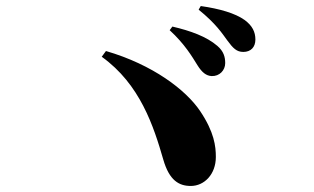

<svg xmlns="http://www.w3.org/2000/svg" viewBox="-20 -749 1040 636"><path d="M681 -497C707 -496 726 -516 726 -540C726 -560 721 -579 700 -597C664 -628 611 -647 551 -661L542 -649C592 -603 616 -562 634 -533C649 -509 663 -498 681 -497ZM612 -133C657 -133 695 -172 695 -229C695 -264 690 -311 643 -381C596 -451 486 -535 331 -580L317 -561C444 -470 489 -331 521 -220C541 -151 573 -133 612 -133ZM786 -577C811 -577 826 -593 826 -618C826 -643 816 -664 790 -683C759 -705 708 -720 645 -729L638 -717C696 -670 716 -638 733 -615C752 -589 764 -577 786 -577Z"/></svg>

Font: GenKiMin2 TW H
Style: Regular
Weight: 900
Version: Version 2.100;PS 2.1;hotconv 16.6.51;makeotf.lib2.5.65220 DE